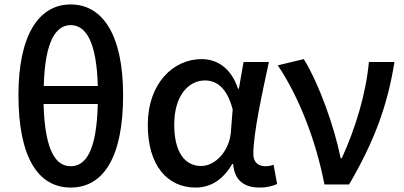

<svg xmlns="http://www.w3.org/2000/svg" viewBox="-20 -830 1816 864"><path d="M298 14C443 14 534 -118 534 -402C534 -671 443 -810 298 -810C154 -810 63 -671 63 -402C63 -118 154 14 298 14ZM298 -82C232 -82 182 -149 176 -362H420C415 -149 365 -82 298 -82ZM177 -443C182 -645 232 -717 298 -717C365 -717 415 -645 420 -443Z M860 14C929 14 984 -22 1025 -92H1029C1035 -18 1079 14 1148 14C1184 14 1210 6 1227 -2L1211 -89C1200 -84 1186 -82 1174 -82C1143 -82 1120 -99 1120 -137C1120 -231 1160 -411 1190 -551H1076L1055 -431H1051C1019 -527 954 -564 887 -564C760 -564 645 -455 645 -268C645 -87 732 14 860 14ZM885 -83C810 -83 764 -148 764 -269C764 -403 831 -468 902 -468C951 -468 1000 -440 1027 -338L1019 -237C1013 -152 950 -83 885 -83Z M1440 0H1551C1666 -197 1724 -357 1755 -551H1640C1627 -409 1580 -253 1518 -118H1513C1485 -257 1417 -451 1347 -564L1230 -536C1323 -398 1401 -202 1440 0Z"/></svg>

Font: Noto Sans TC Medium
Style: Regular
Weight: 500
Designer: Ryoko NISHIZUKA 西塚涼子 (kana, bopomofo & ideographs); Paul D. Hunt (Latin, Greek & Cyrillic); Sandoll Communications 산돌커뮤니
Foundry: Adobe
Version: Version 2.004;hotconv 1.0.118;makeotfexe 2.5.65603